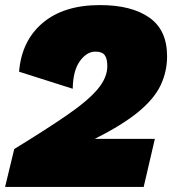

<svg xmlns="http://www.w3.org/2000/svg" viewBox="-23 -735 677 755"><path d="M33 -149Q162 -228 243 -284Q324 -340 361.5 -385Q399 -430 399 -475Q399 -505 388.5 -518.5Q378 -532 352 -532Q318 -532 291 -494.5Q264 -457 263 -386L52 -453Q62 -575 145 -645Q228 -715 370 -715Q494 -715 564 -666Q634 -617 634 -514Q634 -453 608.5 -399.5Q583 -346 521 -295Q459 -244 350 -189H586L542 0H-3Z"/></svg>

Font: Prodigy Sans Black
Style: Italic
Weight: 900
Italic angle: -13°
Designer: Wei Huang
Foundry: Wei Huang
Version: Version 1.003; ttfautohint (v1.8.3)